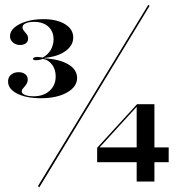

<svg xmlns="http://www.w3.org/2000/svg" viewBox="-20 -714 746 803"><path d="M150.8 -303.2Q89.5 -303.2 51.6 -322.6Q13.7 -341.9 13.7 -373.4Q13.7 -391.1 26.2 -401.6Q38.7 -412.1 58.1 -412.1Q75 -412.1 85.5 -403.6Q96 -395.2 96 -381.5Q96 -370.2 89.9 -361.3Q83.9 -352.4 77.4 -345.6Q71 -338.7 71 -331.5Q71 -322.6 84.7 -316.9Q98.4 -311.3 120.2 -311.3Q162.1 -311.3 187.5 -334.3Q212.9 -357.3 212.9 -394.4Q212.9 -424.2 197.2 -444.4Q181.5 -464.5 158.9 -467.7Q150.8 -464.5 143.5 -463.3Q136.3 -462.1 130.6 -462.1Q124.2 -462.1 121 -463.7Q117.7 -465.3 117.7 -468.5Q117.7 -471 123 -473.4Q128.2 -475.8 135.5 -475.8Q141.1 -475.8 146 -475Q150.8 -474.2 158.9 -473.4Q179.8 -484.7 191.9 -504.8Q204 -525 204 -550Q204 -583.1 181.9 -602.8Q159.7 -622.6 122.6 -622.6Q100.8 -622.6 87.5 -616.5Q74.2 -610.5 74.2 -600Q74.2 -591.9 80.2 -585.1Q86.3 -578.2 91.9 -570.6Q97.6 -562.9 97.6 -552.4Q97.6 -540.3 88.3 -533.1Q79 -525.8 63.7 -525.8Q46.8 -525.8 34.3 -536.3Q21.8 -546.8 21.8 -562.9Q21.8 -583.1 40.7 -599.2Q59.7 -615.3 91.1 -624.6Q122.6 -633.9 161.3 -633.9Q217.7 -633.9 252 -612.9Q286.3 -591.9 286.3 -557.3Q286.3 -524.2 254.4 -500.8Q222.6 -477.4 166.1 -471.8V-470.2Q230.6 -466.1 266.5 -444.4Q302.4 -422.6 302.4 -387.9Q302.4 -350.8 260.1 -327Q217.7 -303.2 150.8 -303.2ZM144.4 69.4 138.7 64.5 600 -693.5 605.6 -689.5ZM386.3 -35.5V-96L553.2 -278.2L555.6 -271.8L394.4 -95.2L392.7 -97.6H685.5V-35.5ZM551.6 45.2V-271.8L553.2 -278.2H625.8V45.2Z"/></svg>

Font: Playfair 144pt SemiExpanded SemiBold
Style: Regular
Weight: 600
Width: 6
Designer: Claus Eggers Sørensen
Foundry: Claus Eggers Sørensen
Version: Version 2.203